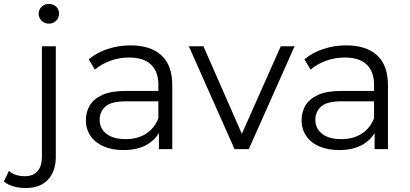

<svg xmlns="http://www.w3.org/2000/svg" viewBox="-110 -762 2096 981"><path d="M21.4 198.7Q-10.9 198.7 -40.6 190.5Q-70.3 182.4 -90 165.1L-64.6 111.4Q-33.5 138.3 17 138.3Q59.1 138.3 81.6 113Q104.1 87.7 104.1 38.9V-525.5H175.1V39.4Q175.1 112.3 135.4 155.5Q95.7 198.7 21.4 198.7ZM139.6 -641.3Q117.7 -641.3 102.7 -656.1Q87.6 -670.9 87.6 -691.7Q87.6 -712.9 102.7 -727.4Q117.7 -742 139.6 -742Q162 -742 176.8 -728Q191.7 -714 191.7 -692.8Q191.7 -671.5 177.1 -656.4Q162.5 -641.3 139.6 -641.3Z M702 0V-115.6L699.2 -135.5V-328.9Q699.2 -396.3 661.4 -432.2Q623.7 -468.1 549.9 -468.1Q498.7 -468.1 453 -451.3Q407.2 -434.4 374.9 -406.3L343.4 -458.9Q383.2 -492.7 439.3 -511.5Q495.4 -530.2 556.8 -530.2Q659.3 -530.2 714.7 -479.4Q770.2 -428.6 770.2 -326V0ZM520.9 4.7Q461.7 4.7 418.5 -14.4Q375.2 -33.6 352 -68.3Q328.8 -103 328.8 -147.7Q328.8 -188.6 348.3 -222.4Q367.8 -256.2 412.3 -276.8Q456.8 -297.4 532.1 -297.4H713V-244.4H534.5Q457.8 -244.4 428.5 -217.5Q399.2 -190.5 399.2 -150.4Q399.2 -104.8 434.3 -78Q469.4 -51.1 531.6 -51.1Q592.5 -51.1 635.6 -78.5Q678.7 -106 699.2 -157.6L714.8 -108.9Q695 -56.6 645.6 -25.9Q596.2 4.7 520.9 4.7Z M1088.4 0 854.9 -525.5H929.5L1143.2 -38.4H1108L1324.5 -525.5H1395.1L1161.1 0Z M1804 0V-115.6L1801.2 -135.5V-328.9Q1801.2 -396.3 1763.4 -432.2Q1725.7 -468.1 1651.9 -468.1Q1600.7 -468.1 1555 -451.3Q1509.2 -434.4 1476.9 -406.3L1445.4 -458.9Q1485.2 -492.7 1541.3 -511.5Q1597.4 -530.2 1658.8 -530.2Q1761.3 -530.2 1816.7 -479.4Q1872.2 -428.6 1872.2 -326V0ZM1622.9 4.7Q1563.7 4.7 1520.5 -14.4Q1477.2 -33.6 1454 -68.3Q1430.8 -103 1430.8 -147.7Q1430.8 -188.6 1450.3 -222.4Q1469.8 -256.2 1514.3 -276.8Q1558.8 -297.4 1634.1 -297.4H1815V-244.4H1636.5Q1559.8 -244.4 1530.5 -217.5Q1501.2 -190.5 1501.2 -150.4Q1501.2 -104.8 1536.3 -78Q1571.4 -51.1 1633.6 -51.1Q1694.5 -51.1 1737.6 -78.5Q1780.7 -106 1801.2 -157.6L1816.8 -108.9Q1797 -56.6 1747.6 -25.9Q1698.2 4.7 1622.9 4.7Z"/></svg>

Font: Montserrat Thin
Style: Regular
Weight: 100
Designer: Julieta Ulanovsky
Foundry: Julieta Ulanovsky
Version: Version 9.000